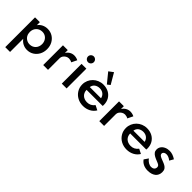

<svg xmlns="http://www.w3.org/2000/svg" viewBox="146 -2042 3519 3519"><g transform="rotate(45 1905.0 -283.0)"><path d="M221 260V-82C265.5 -20 335 16 412.5 16C461 16 504 4 542.5 -20C580.5 -43.5 610.5 -76 633 -117C655 -158 666 -204.5 666 -256C666 -308.5 655 -355 632.5 -396C610 -436.5 580 -469 541.5 -492.5C503 -516 459 -528 409.5 -528C331.5 -528 262.5 -493.5 221 -434V-512H96.5V260ZM377 -90.5C346.5 -90.5 319 -97.5 295 -112C246.5 -140 217.5 -192 217.5 -256C217.5 -351.5 286 -421.5 377 -421.5C407.5 -421.5 435 -414.5 458.5 -400.5C506 -372 535.5 -319.5 535.5 -255.5C535.5 -159.5 468.5 -90.5 377 -90.5Z M945 0V-305C945 -325 951 -343.5 963 -361C986.5 -395.5 1027 -420 1069.5 -420C1094 -420 1126 -411.5 1148 -398L1199.5 -503.5C1174 -518 1135.5 -528 1101.5 -528C1037 -528 981 -496 945 -437.5V-512H820.5V0Z M1364.5 -617C1405.5 -617 1439.5 -651 1439.5 -693C1439.5 -734 1405.5 -768 1364.5 -768C1323.5 -768 1289 -734 1289 -693C1289 -651 1323.5 -617 1364.5 -617ZM1426.5 0V-512H1302V0Z M1953.5 -615.5 1830.5 -825.5 1744 -761 1898 -572ZM1864 16C1917 16 1965 4.5 2008.5 -18.5C2051.5 -41 2085 -73 2109.5 -113.5L2019 -160C1979.5 -108.5 1932.5 -84 1870.5 -84C1772 -84 1704 -147.5 1704 -240.5H2121C2123 -254 2123.5 -257 2123.5 -265.5C2123.5 -318 2112.5 -363.5 2090 -403C2045 -481.5 1962 -528 1855.5 -528C1700 -528 1577 -407 1577 -255C1577 -203.5 1589.5 -157.5 1615 -116.5C1640 -75.5 1674 -43 1717.5 -19.5C1760.5 4 1809.5 16 1864 16ZM1709.5 -318.5C1719.5 -389 1776 -433 1855 -433C1930 -433 1987 -388 2000 -318.5Z M2398.5 0V-305C2398.5 -325 2404.5 -343.5 2416.5 -361C2440 -395.5 2480.5 -420 2523 -420C2547.5 -420 2579.5 -411.5 2601.5 -398L2653 -503.5C2627.5 -518 2589 -528 2555 -528C2490.5 -528 2434.5 -496 2398.5 -437.5V-512H2274V0Z M2994 16C3047 16 3095 4.5 3138.5 -18.5C3181.5 -41 3215 -73 3239.5 -113.5L3149 -160C3109.5 -108.5 3062.5 -84 3000.5 -84C2902 -84 2834 -147.5 2834 -240.5H3251C3253 -254 3253.5 -257 3253.5 -265.5C3253.5 -318 3242.5 -363.5 3220 -403C3175 -481.5 3092 -528 2985.5 -528C2830 -528 2707 -407 2707 -255C2707 -203.5 2719.5 -157.5 2745 -116.5C2770 -75.5 2804 -43 2847.5 -19.5C2890.5 4 2939.5 16 2994 16ZM2839.5 -318.5C2849.5 -389 2906 -433 2985 -433C3060 -433 3117 -388 3130 -318.5Z M3541 16C3671 16 3752.5 -47 3752.5 -155.5C3752.5 -185.5 3746.5 -209.5 3735 -227.5C3711.5 -263.5 3669 -283.5 3614.5 -303.5C3597 -310 3580 -317 3562.5 -324.5C3528 -339 3501.5 -357.5 3501.5 -385C3501.5 -418.5 3531 -442 3575.5 -442C3613.5 -442 3652 -426 3691 -393.5L3736 -472C3682 -508 3628 -527.5 3574.5 -527.5C3537.5 -527.5 3504.5 -521 3476 -508C3418 -482 3383 -434.5 3383 -375C3383 -349 3389.5 -327.5 3402 -311C3427 -277 3468 -257 3510.5 -239C3536 -229 3557 -220.5 3573.5 -213C3607 -198.5 3623.5 -183 3623.5 -151C3623.5 -104.5 3587.5 -77 3540.5 -77C3488.5 -77 3439 -107 3399.5 -159L3344.5 -78C3386.5 -17.5 3455 16 3541 16Z"/></g></svg>

Font: Spartan SemiBold
Style: Regular
Weight: 600
Designer: Matt Bailey, Mirko Velimirovic
Foundry: Matt Bailey
Version: Version 1.003